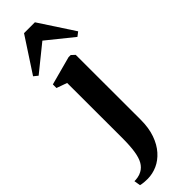

<svg xmlns="http://www.w3.org/2000/svg" viewBox="-381 -790 1036 1036"><g transform="rotate(-45 136.5 -272.0)"><path d="M19 242Q7 242 -4.2 241.2Q-15.5 240.5 -23.8 239Q-32 237.5 -35.5 236.5L-41.5 200Q-31.5 200.5 -15.2 197.8Q1 195 15.5 187Q37.5 175 51 151.8Q64.5 128.5 70.8 88.5Q77 48.5 77 -12.5L76.5 -431.5L16.5 -453V-480.5L180 -524.5H196.5L216.5 -506L217 -11Q217 52 200.2 99.2Q183.5 146.5 155.2 178.2Q127 210 91.8 225.8Q56.5 241.5 19 242ZM-4.5 -568 -28 -587 102 -786H185L315.5 -586.5L291.5 -568L143.5 -687.5Z"/></g></svg>

Font: Merriweather 120pt
Style: Bold
Weight: 700
Designer: Eben Sorkin
Foundry: Eben Sorkin
Version: Version 2.100